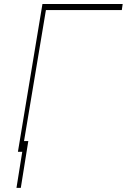

<svg xmlns="http://www.w3.org/2000/svg" viewBox="-20 -747 624 945"><path d="M583.8 -727.3 579.5 -697.4H206L89.5 0H68.2L188.9 -727.3ZM119.3 -52.6 82.4 177.6H61.1L98 -52.6Z"/></svg>

Font: Inter UI Thin
Style: Italic
Weight: 100
Italic angle: -9.39999°
Designer: Rasmus Andersson
Foundry: rsms
Version: 3.2;8d6f07862